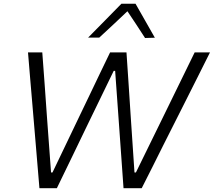

<svg xmlns="http://www.w3.org/2000/svg" viewBox="-20 -988 1122 1008"><path d="M187 0Q182.5 -53 177.5 -113.2Q172.5 -173.5 168 -226.5L149.5 -445.5Q144.5 -506.5 138.2 -578.2Q132 -650 127 -713H202Q208 -633 214.5 -543.8Q221 -454.5 226.5 -374.5L248 -82.5H255.5L399 -382Q423.5 -432.5 450.8 -489.8Q478 -547 505.5 -604.2Q533 -661.5 558 -713H644Q649.5 -631.5 655.2 -546.2Q661 -461 666 -380.5L686 -82.5H693.5L839.5 -380.5Q877.5 -458.5 920.5 -546.2Q963.5 -634 1002 -713H1082.5Q1050.5 -649 1015.5 -579.2Q980.5 -509.5 950.5 -450L837.5 -226Q811 -172.5 780.5 -111.8Q750 -51 724 0H628.5Q623 -77 617 -162Q611 -247 605.5 -323.5L584.5 -616H577L435 -323.5Q398.5 -248 357 -161.8Q315.5 -75.5 278.5 0ZM741.5 -788.5Q719 -823.5 695.8 -858.8Q672.5 -894 649 -929Q611.5 -893.5 575 -859.2Q538.5 -825 501 -790.5H442.5Q487.5 -836 530.2 -879.5Q573 -923 617.5 -968.5H691.5Q717 -923.5 742.5 -878.8Q768 -834 793 -790Z"/></svg>

Font: Commissioner Light
Style: Italic
Weight: 300
Italic angle: -12°
Designer: Kostas Bartsokas
Foundry: Kostas Bartsokas
Version: Version 1.000; ttfautohint (v1.8.3)